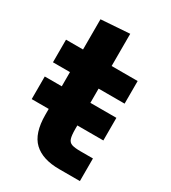

<svg xmlns="http://www.w3.org/2000/svg" viewBox="-165 -746 738 831"><g transform="rotate(30 204.0 -330.5)"><path d="M10 -316H368V-203H10ZM95 -174V-651L238 -661V-185Q238 -153 243 -138Q248 -123 262 -118Q276 -113 306 -113H368V0H264Q181 0 138 -40.5Q95 -81 95 -174ZM10 -500H368V-387H10Z"/></g></svg>

Font: Uncut Sans VF
Style: Regular
Weight: 400
Designer: Kasper Nordkvist
Foundry: Uncut Type
Version: Version 1.100;FEAKit 1.0